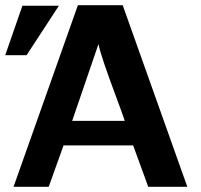

<svg xmlns="http://www.w3.org/2000/svg" viewBox="-30 -717 771 737"><path d="M-10 -505 56 -695H196L72 -505ZM22 0 269 -697H441L689 0H539L481 -159H214L157 0ZM247 -253H449Q439 -283 414 -350Q389 -417 371.5 -468Q354 -519 348 -548Z"/></svg>

Font: Coval
Style: ExtraBold
Weight: 800
Foundry: Context Ltd
Version: Version 001.000